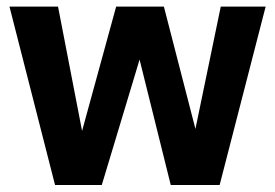

<svg xmlns="http://www.w3.org/2000/svg" viewBox="-20 -548 818 571"><path d="M143.7 2.2 8.2 -528.3H152.6L224.1 -158.7L325.4 -528.3H467.4L561.2 -164.6L636.5 -528.3H770L633.2 2.2H487.8L395.1 -370.8L282.7 2.2Z"/></svg>

Font: Comme
Style: Regular
Weight: 400
Designer: Vernon Adams
Foundry: Vernon Adams
Version: Version 1.000;gftools[0.9.27]